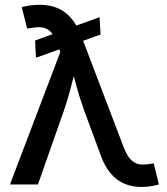

<svg xmlns="http://www.w3.org/2000/svg" viewBox="-20 -757 684 788"><path d="M127.4 -520 124 -590.8 388.7 -686.5 392.6 -615.2ZM21 0 227.5 -543.5 215.3 -576.7Q204.1 -609.4 189.5 -625Q174.8 -640.6 155.3 -644Q135.7 -647.5 109.4 -642.1L91.3 -640.1L69.3 -727.5Q81.1 -731.4 101.6 -734.4Q122.1 -737.3 143.6 -737.3Q184.1 -737.3 216.1 -723.9Q248 -710.4 272.5 -681.9Q296.9 -653.3 314 -608.4L487.8 -152.3Q500.5 -119.6 515.6 -103.3Q530.8 -86.9 549.8 -83.3Q568.8 -79.6 593.3 -84L610.8 -86.4L632.3 0Q621.6 3.4 602.1 6.8Q582.5 10.3 560.1 10.3Q521.5 10.3 489.7 -3.4Q458 -17.1 433.8 -45.7Q409.7 -74.2 393.6 -119.1L324.7 -305.7Q306.6 -356.4 293.5 -404.5Q280.3 -452.6 266.6 -502.9H298.3Q284.7 -454.1 272.5 -404.8Q260.3 -355.5 243.2 -305.7L135.7 0Z"/></svg>

Font: Inter 17pt Medium
Style: Regular
Weight: 500
Version: Version 4.001;git-66647c0bb